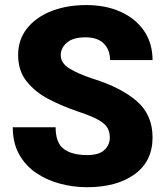

<svg xmlns="http://www.w3.org/2000/svg" viewBox="-20 -741 666 770"><path d="M420.4 -189Q420.4 -211.4 411.1 -228Q401.9 -244.6 375 -260Q348.1 -275.4 294.9 -293Q232.4 -314 177 -342.5Q121.6 -371.1 87.2 -414.1Q52.7 -457 52.7 -521Q52.7 -582 88.4 -627Q124 -671.9 185.8 -696.3Q247.6 -720.7 326.2 -720.7Q404.3 -720.7 464.1 -693.6Q523.9 -666.5 557.9 -616.9Q591.8 -567.4 591.8 -500H421.4Q421.4 -540.5 396.7 -565.9Q372.1 -591.3 322.3 -591.3Q273.4 -591.3 248.5 -570.1Q223.6 -548.8 223.6 -519.5Q223.6 -487.8 258.5 -466.3Q293.5 -444.8 354 -424.8Q467.3 -389.2 529.5 -334.5Q591.8 -279.8 591.8 -189.9Q591.8 -94.2 520 -42.2Q448.2 9.8 329.1 9.8Q274.4 9.8 221.4 -4.2Q168.5 -18.1 125.5 -47.1Q82.5 -76.2 56.9 -121.8Q31.2 -167.5 31.2 -230.5H203.1Q203.1 -168 235.8 -143.6Q268.6 -119.1 329.1 -119.1Q377.9 -119.1 399.2 -139.9Q420.4 -160.6 420.4 -189Z"/></svg>

Font: Vazirmatn UI FD Black
Style: Regular
Weight: 900
Designer: Saber Rastikerdar
Foundry: Saber Rastikerdar
Version: Version 33.003